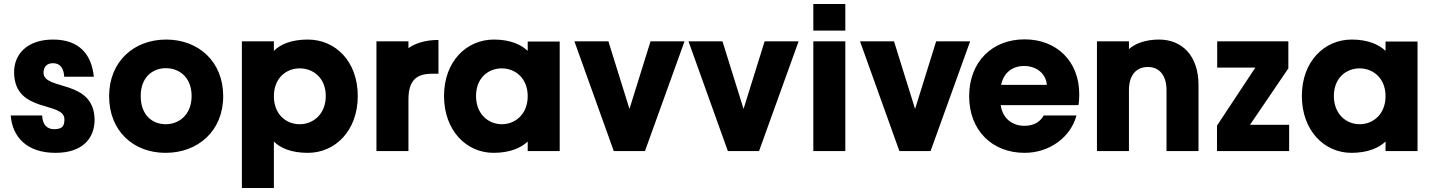

<svg xmlns="http://www.w3.org/2000/svg" viewBox="-20 -760 7216 966"><path d="M259 9C396 9 456 -64 456 -159C452 -364 199 -303 199 -394C199 -424 216 -442 247 -442C284 -442 301 -415 303 -374H452C441 -486 379 -561 247 -561C117 -561 48 -487 51 -391C56 -189 304 -251 304 -160C304 -131 298 -110 253 -110C214 -110 194 -135 192 -179H34C42 -72 114 9 259 9Z M813 9C976 9 1103 -101 1103 -276C1103 -451 978 -561 816 -561C654 -561 529 -451 529 -276C529 -101 651 9 813 9ZM688 -277C688 -372 748 -417 815 -417C881 -417 944 -372 944 -277C944 -181 879 -135 814 -135C746 -135 688 -181 688 -277Z M1529 -561C1446 -561 1390 -537 1358 -504V-552H1197V186H1358V-48C1390 -15 1446 9 1529 9C1667 9 1780 -103 1780 -277C1780 -452 1667 -561 1529 -561ZM1358 -276C1358 -366 1419 -416 1488 -416C1556 -416 1619 -368 1619 -277C1619 -186 1556 -135 1488 -135C1419 -135 1358 -185 1358 -276Z M1874 -552V0H2035V-260C2035 -359 2079 -389 2154 -389H2186V-559C2122 -559 2071 -543 2035 -518V-552Z M2463 9C2547 9 2603 -17 2635 -48V0H2796V-551H2635V-504C2604 -534 2549 -561 2465 -561C2327 -561 2214 -451 2214 -277C2214 -103 2327 9 2463 9ZM2375 -277C2375 -367 2436 -416 2505 -416C2573 -416 2635 -366 2635 -276C2635 -186 2573 -135 2505 -135C2436 -135 2375 -187 2375 -277Z M3041 -552H2870L3068 0H3225L3424 -552H3253L3147 -212Z M3615 -552H3444L3642 0H3799L3998 -552H3827L3721 -212Z M4072 -552V0H4233V-552ZM4072 -606H4233V-740H4072Z M4478 -552H4307L4505 0H4662L4861 -552H4690L4584 -212Z M5247 -333H5017C5029 -394 5074 -428 5132 -428C5194 -428 5242 -391 5247 -333ZM4856 -276C4856 -105 4971 9 5135 9C5261 9 5367 -70 5396 -179H5231C5215 -150 5186 -127 5134 -127C5076 -127 5024 -162 5015 -231H5406C5409 -248 5410 -269 5410 -286C5410 -452 5296 -562 5135 -562C4971 -562 4856 -448 4856 -276Z M5499 -552V0H5660V-307C5660 -382 5697 -423 5755 -423C5812 -423 5849 -382 5849 -307V0H6010V-332C6010 -478 5929 -561 5811 -561C5746 -561 5692 -542 5660 -513V-552Z M6462 -416V-552H6104V-420H6296L6103 -128V0H6466V-132H6269Z M6779 9C6863 9 6919 -17 6951 -48V0H7112V-551H6951V-504C6920 -534 6865 -561 6781 -561C6643 -561 6530 -451 6530 -277C6530 -103 6643 9 6779 9ZM6691 -277C6691 -367 6752 -416 6821 -416C6889 -416 6951 -366 6951 -276C6951 -186 6889 -135 6821 -135C6752 -135 6691 -187 6691 -277Z"/></svg>

Font: Malmofest
Style: Bold
Weight: 700
Designer: Jonny Pinhorn (Poppins), Kolossal
Version: Version 1.004;Glyphs 3.1.2 (3151)